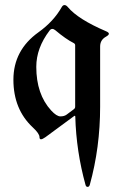

<svg xmlns="http://www.w3.org/2000/svg" viewBox="-20 -543 497 762"><path d="M132.8 -415Q192.9 -458 225.1 -515.1Q229.5 -522.9 236.1 -522.9Q242.7 -522.9 249.5 -514.6Q290 -466.3 401.9 -418.5Q412.1 -414.1 412.1 -408.9Q412.1 -403.8 399.9 -397Q377.4 -384.3 377.4 -358.4V-119.6Q377.4 42.5 336.4 190.4Q334 198.7 327.6 198.7Q321.3 198.7 319.3 190.4Q282.7 58.1 278.8 -79.6Q278.8 -83.5 277.1 -83.5Q275.4 -83.5 272.9 -81.5L160.2 1.5Q148.4 9.8 142.6 9.8Q136.7 9.8 136.7 1Q136.7 -12.7 109.9 -37.6Q33.2 -109.4 33.2 -226.6Q33.2 -343.8 132.8 -415ZM124 -277.8Q124 -168.9 183.1 -104.5Q204.6 -81.1 219.7 -81.1Q234.9 -81.1 244.1 -87.9L272.9 -109.4Q278.3 -113.3 278.3 -119.6V-363.3Q278.3 -369.1 272.5 -372.1Q240.7 -388.2 199.7 -422.9Q193.4 -428.2 187.5 -428.2Q181.6 -428.2 176.8 -421.9Q124 -352.5 124 -277.8Z"/></svg>

Font: UnifrakturMaguntia20
Style: Book
Weight: 400
Designer: j. 'mach' wust, Gerrit Ansmann, Georg Duffner, based on a font by Peter Wiegel, original typeface by Carl Albert Fahrenw
Version: Version 2017-03-19